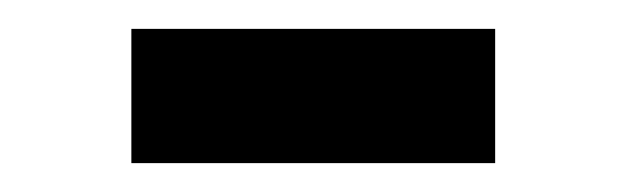

<svg xmlns="http://www.w3.org/2000/svg" viewBox="-20 -371 434 133"><path d="M71 -258V-351H323V-258Z"/></svg>

Font: Farlight84_Sys_V01
Style: Regular
Weight: 400
Designer: Ryoko NISHIZUKA  (kana, bopomofo & ideographs); Paul D. Hunt (Latin, Greek & Cyrillic); Sandoll Communications , Soo-you
Foundry: Adobe
Version: Version 2.004;October 29, 2024;FontCreator 14.0.0.2814 64-bi